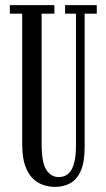

<svg xmlns="http://www.w3.org/2000/svg" viewBox="-20 -720 417 752"><path d="M195 12Q172.5 12 149.8 4.5Q127 -3 108.2 -21.2Q89.5 -39.5 78.2 -72Q67 -104.5 67 -154.5V-666.5H18.5V-700H193V-666.5H143V-156.5Q143 -84 161.2 -55.2Q179.5 -26.5 210 -26.5Q224 -26.5 236.2 -32.2Q248.5 -38 257.8 -51.8Q267 -65.5 272.2 -89.5Q277.5 -113.5 277.5 -149.5V-666.5H235V-700H359V-666.5H311.5V-144Q311.5 -84.5 296.2 -50.5Q281 -16.5 254.8 -2.2Q228.5 12 195 12Z"/></svg>

Font: Imbue Thin
Style: Regular
Weight: 400
Version: Version 1.102